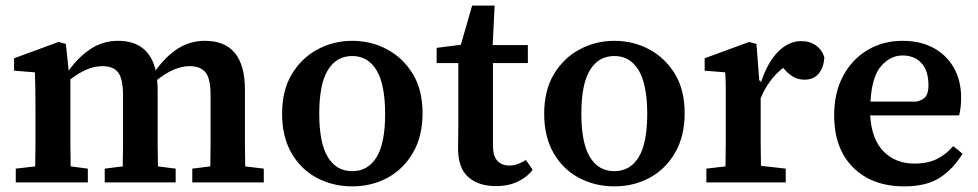

<svg xmlns="http://www.w3.org/2000/svg" viewBox="-20 -648 3474 682"><path d="M36 0V-49L105 -57Q106 -95 106 -137Q106 -179 106 -213V-267Q106 -305 105.5 -332.5Q105 -360 104 -391L30 -397V-441L188 -499L214 -492L224 -397Q257 -444 301 -473.5Q345 -503 399 -503Q508 -503 533 -398Q569 -448 612 -475.5Q655 -503 708 -503Q850 -503 850 -329V-213Q850 -178 850 -136.5Q850 -95 851 -57L917 -49V0H663V-49L727 -57Q728 -95 728 -136.5Q728 -178 728 -213V-310Q728 -369 710 -391Q692 -413 654 -413Q599 -413 538 -364Q539 -356 539.5 -346.5Q540 -337 540 -327V-213Q540 -178 540 -136.5Q540 -95 541 -57L604 -49V0H352V-49L416 -57Q417 -95 417 -136.5Q417 -178 417 -213V-309Q417 -366 400.5 -389.5Q384 -413 344 -413Q315 -413 286.5 -400.5Q258 -388 230 -366V-213Q230 -179 230 -137Q230 -95 231 -57L292 -49V0Z M1231 14Q1163 14 1106 -16Q1049 -46 1015.5 -104Q982 -162 982 -244Q982 -327 1016.5 -384.5Q1051 -442 1108 -472.5Q1165 -503 1231 -503Q1298 -503 1354.5 -473Q1411 -443 1446 -386Q1481 -329 1481 -246Q1481 -164 1447 -105.5Q1413 -47 1356.5 -16.5Q1300 14 1231 14ZM1231 -40Q1287 -40 1317.5 -89.5Q1348 -139 1348 -243Q1348 -348 1317.5 -398.5Q1287 -449 1231 -449Q1175 -449 1144.5 -399Q1114 -349 1114 -244Q1114 -140 1144.5 -90Q1175 -40 1231 -40Z M1741 13Q1680 13 1643.5 -19Q1607 -51 1607 -121Q1607 -142 1607.5 -162.5Q1608 -183 1608 -209V-424H1531V-478L1617 -489L1657 -628H1737L1730 -488H1855V-424H1731V-131Q1731 -94 1746.5 -77Q1762 -60 1789 -60Q1806 -60 1820 -65.5Q1834 -71 1848 -80L1872 -45Q1855 -21 1821.5 -4Q1788 13 1741 13Z M2162 14Q2094 14 2037 -16Q1980 -46 1946.5 -104Q1913 -162 1913 -244Q1913 -327 1947.5 -384.5Q1982 -442 2039 -472.5Q2096 -503 2162 -503Q2229 -503 2285.5 -473Q2342 -443 2377 -386Q2412 -329 2412 -246Q2412 -164 2378 -105.5Q2344 -47 2287.5 -16.5Q2231 14 2162 14ZM2162 -40Q2218 -40 2248.5 -89.5Q2279 -139 2279 -243Q2279 -348 2248.5 -398.5Q2218 -449 2162 -449Q2106 -449 2075.5 -399Q2045 -349 2045 -244Q2045 -140 2075.5 -90Q2106 -40 2162 -40Z M2489 0V-49L2557 -57Q2558 -95 2558 -137Q2558 -179 2558 -213V-267Q2558 -305 2558 -332.5Q2558 -360 2556 -391L2483 -397V-441L2641 -499L2667 -492L2677 -362L2682 -361V-355H2683Q2706 -426 2743.5 -464Q2781 -502 2826 -502Q2857 -502 2879 -486Q2901 -470 2908 -444Q2906 -408 2888 -386.5Q2870 -365 2838 -365Q2816 -365 2799 -374.5Q2782 -384 2767 -401L2762 -407Q2710 -367 2682 -299V-213Q2682 -179 2682 -138Q2682 -97 2683 -59L2771 -49V0Z M3186 -451Q3143 -451 3110 -413.5Q3077 -376 3072 -287H3235Q3261 -293 3269.5 -307Q3278 -321 3278 -344Q3278 -397 3253 -424Q3228 -451 3186 -451ZM3192 14Q3078 14 3010.5 -53Q2943 -120 2943 -239Q2943 -319 2975 -378.5Q3007 -438 3062 -470.5Q3117 -503 3186 -503Q3249 -503 3295.5 -478Q3342 -453 3368 -407.5Q3394 -362 3394 -300Q3394 -282 3392 -266Q3390 -250 3387 -238H3071Q3076 -153 3118.5 -110Q3161 -67 3228 -67Q3275 -67 3307.5 -83Q3340 -99 3366 -129L3399 -102Q3367 -49 3319.5 -17.5Q3272 14 3192 14Z"/></svg>

Font: Source Serif 4 SmText Semibold
Style: Regular
Weight: 600
Designer: Frank Grießhammer
Foundry: Adobe
Version: Version 4.005;hotconv 1.1.0;makeotfexe 2.6.0